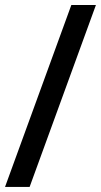

<svg xmlns="http://www.w3.org/2000/svg" viewBox="-32 -735 397 755"><path d="M-12.2 0 248.5 -715.3H345.2L84.5 0Z"/></svg>

Font: Elstob 18pt SemiBold
Style: Italic
Weight: 600
Italic angle: -20°
Designer: Peter S. Baker
Version: Version 1.015